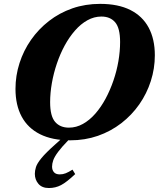

<svg xmlns="http://www.w3.org/2000/svg" viewBox="-20 -710 820 992"><path d="M239 -182Q239 -110 264.8 -80.2Q290.5 -50.5 336 -50.5Q374 -50.5 408.5 -69.8Q443 -89 472.5 -122.8Q502 -156.5 525.5 -200.2Q549 -244 566 -293.5Q583 -343 591.8 -394.2Q600.5 -445.5 600.5 -493Q600.5 -565 575 -594.8Q549.5 -624.5 504 -624.5Q466 -624.5 431.5 -605.2Q397 -586 367.5 -552.2Q338 -518.5 314.2 -474.8Q290.5 -431 273.8 -381.5Q257 -332 248 -280.8Q239 -229.5 239 -182ZM780 -424.5Q780 -356 759.2 -291.2Q738.5 -226.5 699.8 -171Q661 -115.5 606.8 -73.5Q552.5 -31.5 485.8 -8.2Q419 15 342.5 15Q250 15 187 -16.5Q124 -48 92 -107.5Q60 -167 60 -250.5Q60 -319 80.8 -383.8Q101.5 -448.5 140.2 -504Q179 -559.5 233 -601.5Q287 -643.5 353.8 -666.8Q420.5 -690 497.5 -690Q590.5 -690 653.2 -658.5Q716 -627 748 -567.5Q780 -508 780 -424.5ZM249 151Q249 168.5 258.8 179.8Q268.5 191 289 191Q305 191 319.5 185.2Q334 179.5 354.5 166.5L368.5 189.5Q324 231.5 295.2 246.5Q266.5 261.5 232.5 261.5Q197 261.5 178.5 239.8Q160 218 160 188Q160 172 165.8 153.2Q171.5 134.5 194.2 106.8Q217 79 265.5 36L329 -21H367.5L334 13.5Q298 50.5 279.8 75.2Q261.5 100 255.2 117.8Q249 135.5 249 151Z"/></svg>

Font: Newsreader 24pt ExtraBold
Style: Italic
Weight: 800
Italic angle: -17°
Designer: Hugues Gentile
Foundry: Production Type
Version: Version 1.003